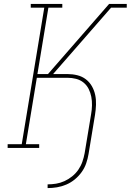

<svg xmlns="http://www.w3.org/2000/svg" viewBox="-20 -755 667 980"><path d="M223 205V186Q245 186 266.5 182.5Q288 179 309 169.5Q330 160 348.5 145Q367 130 380 111Q393 92 400.5 70.5Q408 49 412 27L445 -172Q449 -194 449.5 -217Q450 -240 446 -261Q442 -282 432.5 -301Q423 -320 406.5 -333.5Q390 -347 368.5 -352.5Q347 -358 325 -358H168L112 -19H180V0H19V-19H91L206 -716H137V-735H298V-716H227L171 -377H225L251 -407L292 -454L537 -735H559L558 -729L555 -726L547 -716L348 -488L251 -377H325Q350 -377 374.5 -371Q399 -365 418 -350.5Q437 -336 449 -315Q461 -294 466 -270Q471 -246 470 -220Q469 -194 465 -169L432 31Q428 55 420 78.5Q412 102 397 123Q382 144 362 160.5Q342 177 318.5 187Q295 197 271 201Q247 205 223 205ZM547 -716 555 -726 558 -729 559 -735H627V-716Z"/></svg>

Font: Iosevka Slab ThExObl
Style: Regular
Weight: 100
Width: 7
Italic angle: -9°
Monospace: yes
Designer: Belleve Invis
Foundry: Belleve Invis
Version: Version 11.1.1; ttfautohint (v1.8.3)